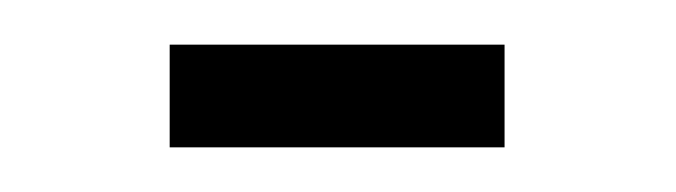

<svg xmlns="http://www.w3.org/2000/svg" viewBox="-20 -329 303 86"><path d="M56 -263V-309H206V-263Z"/></svg>

Font: Saira UltraCondensed Light
Style: Regular
Weight: 300
Width: 1
Designer: Hector Gatti with collaboration of the Omnibus-Type team
Foundry: Omnibus-Type
Version: Version 1.101